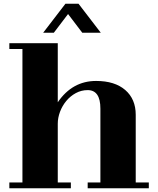

<svg xmlns="http://www.w3.org/2000/svg" viewBox="-20 -946 846 1027"><path d="M289 -284V30H359V61H30V30H100V-684H30V-715H289V-399Q367 -513 494 -513Q594 -513 650 -464.5Q706 -416 706 -332V30H776V61H449V30H517V-365Q517 -464 449 -464Q415 -464 385.5 -448Q356 -432 334.5 -406Q313 -380 301 -348Q289 -316 289 -284ZM400 -926 519 -771H420L344 -871L268 -771H211L330 -926Z"/></svg>

Font: Cafe24 ClassicType
Style: Regular
Weight: 400
Designer: Cafe24 thkim, hmlim, mnelim & 4IR
Foundry: Cafe24
Version: Version 1.000